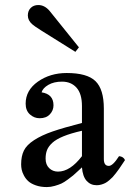

<svg xmlns="http://www.w3.org/2000/svg" viewBox="-20 -737 547 771"><path d="M83 -320.8Q83 -374.5 132.1 -409.2Q181.2 -443.8 248 -443.8Q330.1 -443.8 363.5 -411.1Q397 -378.4 397 -300.8V-98.1Q397 -70.8 417 -70.8Q433.1 -70.8 458 -109.9Q475.6 -108.4 481.9 -94.2Q478.5 -89.4 470.2 -76.7Q461.9 -64 458 -58.6Q454.1 -53.2 445.8 -42.2Q437.5 -31.2 432.4 -25.9Q427.2 -20.5 418.7 -13.2Q410.2 -5.9 403.1 -2.2Q396 1.5 386.7 4.2Q377.4 6.8 368.2 6.8Q343.8 6.8 327.9 -10.7Q312 -28.3 309.1 -64.9Q308.6 -64.5 293.9 -50.8Q279.3 -37.1 273.7 -32.5Q268.1 -27.8 252.7 -16.4Q237.3 -4.9 226.6 0Q215.8 4.9 199.7 9.5Q183.6 14.2 168 14.2Q143.1 14.2 123.8 7.3Q104.5 0.5 93.8 -9.3Q83 -19 76.2 -32Q69.3 -44.9 67.1 -55.7Q64.9 -66.4 64.9 -77.1Q64.9 -109.9 75.9 -132.3Q86.9 -154.8 116.9 -174.3Q147 -193.8 190.9 -209Q234.9 -224.1 309.1 -243.2V-311Q309.1 -360.4 287.4 -384.8Q265.6 -409.2 229 -409.2Q196.3 -409.2 174.1 -396.2Q151.9 -383.3 147 -366.2Q194.8 -358.9 194.8 -314Q194.8 -293.5 180.2 -277.8Q165.5 -262.2 139.2 -262.2Q117.2 -262.2 100.1 -277.6Q83 -293 83 -320.8ZM309.1 -109.9V-211.9Q264.2 -201.7 234.9 -189.7Q205.6 -177.7 190.2 -163.6Q174.8 -149.4 168.9 -134.5Q163.1 -119.6 163.1 -100.1Q163.1 -75.7 177.5 -61.8Q191.9 -47.9 212.9 -47.9Q261.7 -47.9 309.1 -109.9ZM178.7 -693.8 296.9 -546.9 282.7 -528.8 144.5 -615.2Q116.7 -632.8 109.9 -639.2Q91.8 -654.8 91.8 -674.8Q91.8 -693.8 103.5 -705.3Q115.2 -716.8 133.8 -716.8Q158.7 -716.8 178.7 -693.8Z"/></svg>

Font: Jacques Francois
Style: Regular
Weight: 400
Designer: Manvel Shmavonyan, Alexei Vanyashin
Foundry: Cyreal (www.cyreal.org)
Version: Version 1.003